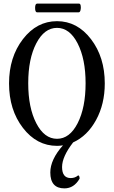

<svg xmlns="http://www.w3.org/2000/svg" viewBox="-20 -793 629 1061"><path d="M185 -725Q174 -725 174 -749Q174 -773 185 -773H417Q424 -773 426 -761Q428 -749 425 -737Q422 -725 415 -725ZM295 13Q183 13 106.5 -86.5Q30 -186 30 -332Q30 -477 106.5 -576.5Q183 -676 295 -676Q407 -676 483 -576.5Q559 -477 559 -332Q559 -218 511 -130Q463 -42 384 -6Q323 73 323 130Q323 191 371 191Q395 191 412 176Q420 178 420 194Q389 248 336 248Q258 248 258 160Q258 89 328 10Q312 13 295 13ZM453 -333Q453 -467 409 -553Q365 -639 295 -639Q225 -639 180.5 -553.5Q136 -468 136 -333Q136 -198 180.5 -112Q225 -26 295 -26Q365 -26 409 -112Q453 -198 453 -333Z"/></svg>

Font: Junicode Cond Medium
Style: Regular
Weight: 500
Width: 3
Designer: Peter S. Baker
Version: Version 2.201